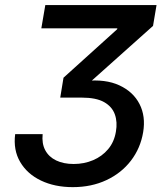

<svg xmlns="http://www.w3.org/2000/svg" viewBox="-20 -748 659 778"><path d="M274.9 10.3Q201.7 10.3 146 -16.4Q90.3 -43 61.8 -91.6Q33.2 -140.1 41.5 -204.6H152.8Q148.9 -166.5 163.3 -139.4Q177.7 -112.3 207.5 -97.9Q237.3 -83.5 278.8 -83.5Q320.8 -83.5 357.2 -98.9Q393.6 -114.3 418.2 -143.6Q442.9 -172.9 449.7 -214.8Q456.5 -253.4 445.3 -284.7Q434.1 -315.9 401.9 -334.2Q369.6 -352.5 311 -352.5H224.1L237.3 -433.1L454.6 -629.4L455.6 -633.3H147.5L163.6 -727.5H614.3L600.1 -643.1L325.7 -397.9V-419.9Q407.7 -428.2 463.9 -402.1Q520 -376 545.4 -326.4Q570.8 -276.9 560.1 -212.4Q549.3 -147.5 510.5 -96.9Q471.7 -46.4 411.1 -18.1Q350.6 10.3 274.9 10.3Z"/></svg>

Font: Inter 20pt Medium
Style: Italic
Weight: 500
Italic angle: -9.3988°
Version: Version 4.001;git-66647c0bb